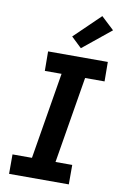

<svg xmlns="http://www.w3.org/2000/svg" viewBox="-105 -1049 711 1108"><g transform="rotate(10 250.0 -495.0)"><path d="M30 0V-114H144L228 -621H130L129 -735H479L480 -621H366L282 -114H380V0ZM312 -786 251 -844 402 -990 477 -920Z"/></g></svg>

Font: Iosevka Term Curly Heavy
Style: Italic
Weight: 900
Italic angle: -9°
Designer: Belleve Invis
Foundry: Belleve Invis
Version: Version 32.3.0